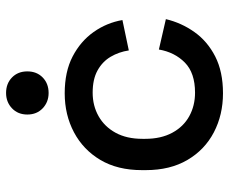

<svg xmlns="http://www.w3.org/2000/svg" viewBox="-81 -659 754 632"><g transform="rotate(-90 296.0 -343.0)"><path d="M305 14Q234 14 176.5 -16Q119 -46 85.5 -103Q52 -160 52 -240V-253Q52 -333 85.5 -389.5Q119 -446 176.5 -476.5Q234 -507 305 -507Q376 -507 426 -481Q476 -455 506.5 -412Q537 -369 546 -317L446 -296Q441 -329 425 -356Q409 -383 380 -399Q351 -415 307 -415Q264 -415 229.5 -395.5Q195 -376 175 -339.5Q155 -303 155 -251V-242Q155 -190 175 -153Q195 -116 229.5 -97Q264 -78 307 -78Q372 -78 406 -111.5Q440 -145 449 -197L549 -174Q537 -123 506.5 -80Q476 -37 426 -11.5Q376 14 305 14ZM306 -560Q276 -560 255.5 -579.5Q235 -599 235 -630Q235 -661 255.5 -680.5Q276 -700 306 -700Q337 -700 357 -680.5Q377 -661 377 -630Q377 -599 357 -579.5Q337 -560 306 -560Z"/></g></svg>

Font: Space Grotesk Light Medium
Style: Regular
Weight: 500
Version: Version 2.000